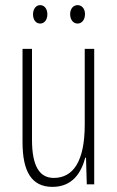

<svg xmlns="http://www.w3.org/2000/svg" viewBox="-20 -720 458 750"><path d="M109 -664C109 -643 120 -628 137 -628C153 -628 165 -642 165 -664C165 -686 153 -700 137 -700C120 -700 109 -684 109 -664ZM254 -665C254 -643 266 -628 283 -628C300 -628 312 -643 312 -665C312 -687 299 -700 283 -700C266 -700 254 -685 254 -665ZM348 -529H311V-233C311 -90 266 -25 190 -25C135 -25 105 -70 105 -174V-529H68V-165C68 -49 104 10 185 10C264 10 298 -47 313 -104H316L319 0H348Z"/></svg>

Font: Noto Sans Ethiopic ExtraCondensed ExtraLight
Style: Regular
Weight: 200
Width: 2
Designer: Monotype Design Team
Foundry: Monotype Imaging Inc.
Version: Version 2.102